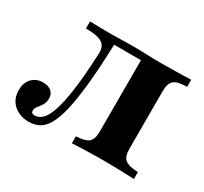

<svg xmlns="http://www.w3.org/2000/svg" viewBox="-106 -554 744 700"><g transform="rotate(30 266.0 -203.5)"><path d="M80.6 11.3Q42.7 11.3 17.3 -10.9Q-8.1 -33.1 -8.1 -71.8Q-8.1 -102.4 9.7 -121Q27.4 -139.5 55.6 -139.5Q78.2 -139.5 90.7 -128.6Q103.2 -117.7 103.2 -99.2Q103.2 -83.1 96 -71.4Q88.7 -59.7 81 -50.8Q73.4 -41.9 73.4 -32.3Q73.4 -19.4 87.9 -19.4Q104.8 -19.4 119.4 -33.1Q133.9 -46.8 145.6 -81Q157.3 -115.3 165.7 -175.8Q174.2 -236.3 178.2 -329.8Q180.6 -362.9 160.1 -375.4Q139.5 -387.9 91.9 -387.9V-417.7Q111.3 -416.9 135.9 -416.5Q160.5 -416.1 182.3 -416.1Q200.8 -416.1 220.2 -416.9Q239.5 -417.7 268.5 -417.7Q304 -417.7 332.3 -416.5Q360.5 -415.3 390.3 -415.3Q423.4 -415.3 459.7 -416.1Q496 -416.9 517.7 -417.7V-387.9Q478.2 -387.9 463.3 -375.4Q448.4 -362.9 448.4 -329.8V-87.1Q448.4 -54.8 463.3 -42.7Q478.2 -30.6 517.7 -29V0Q499.2 -0.8 461.7 -2Q424.2 -3.2 387.1 -3.2Q348.4 -3.2 311.3 -2Q274.2 -0.8 256.5 0V-29Q294.4 -30.6 308.9 -42.7Q323.4 -54.8 323.4 -87.1V-390.3L325.8 -387.9H206.5L210.5 -389.5Q207.3 -287.9 200 -217.3Q192.7 -146.8 181.9 -101.6Q171 -56.5 156 -31.9Q141.1 -7.3 122.6 2Q104 11.3 80.6 11.3Z"/></g></svg>

Font: Playfair 5pt SemiExpanded Light ExtraBold
Style: Regular
Weight: 800
Version: Version 2.001;gftools[0.9.30]